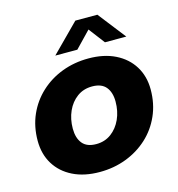

<svg xmlns="http://www.w3.org/2000/svg" viewBox="-110 -834 875 943"><g transform="rotate(-15 327.0 -363.0)"><path d="M282.5 12Q204 12 146.5 -16.5Q89 -45 57.8 -96Q26.5 -147 26.5 -215Q26.5 -287 53 -346.8Q79.5 -406.5 126.8 -450.2Q174 -494 236.8 -517.8Q299.5 -541.5 371.5 -541.5Q450 -541.5 507.5 -513Q565 -484.5 596.5 -433.5Q628 -382.5 628 -315.5Q628 -243 601.2 -182.8Q574.5 -122.5 527 -79Q479.5 -35.5 417 -11.8Q354.5 12 282.5 12ZM301 -125Q344.5 -125 377 -149Q409.5 -173 427.8 -213.2Q446 -253.5 446 -302.5Q446 -349.5 423.5 -376.8Q401 -404 353.5 -404Q309.5 -404 277 -380.2Q244.5 -356.5 226.5 -316.5Q208.5 -276.5 208.5 -228Q208.5 -180 231 -152.5Q253.5 -125 301 -125ZM218.5 -597 358 -737.5H470L579.5 -597H471L409 -678.5L330.5 -597Z"/></g></svg>

Font: Epilogue ExtraBold
Style: Italic
Weight: 800
Italic angle: -12°
Designer: Tyler Finck
Foundry: Etcetera Type Co
Version: Version 2.111; ttfautohint (v1.8.3)